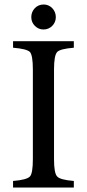

<svg xmlns="http://www.w3.org/2000/svg" viewBox="-20 -833 387 853"><path d="M174 -813Q196 -813 212 -797Q228 -780 228 -757Q228 -734 212 -718Q196 -702 173 -702Q151 -702 135 -718Q119 -734 119 -757Q119 -780 135 -797Q151 -813 174 -813ZM308 0H38V-29Q99 -34 113 -49Q126 -63 126 -126V-524Q126 -587 113 -602Q99 -616 38 -621V-650H308V-621Q247 -616 234 -602Q220 -587 220 -524V-126Q220 -63 234 -49Q247 -34 308 -29Z"/></svg>

Font: Shafarik
Style: Regular
Weight: 400
Version: Version 1.001; ttfautohint (v1.8.4.7-5d5b)